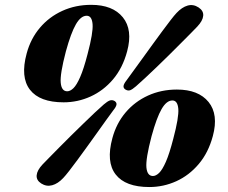

<svg xmlns="http://www.w3.org/2000/svg" viewBox="-20 -736 921 774"><path d="M347.5 -716.5Q434.5 -716.5 475.2 -666.2Q516 -616 492.5 -529Q474.5 -462 435.8 -416.2Q397 -370.5 345.2 -347Q293.5 -323.5 236.5 -323.5Q140 -323.5 100.8 -374.2Q61.5 -425 87.5 -520.5Q103.5 -580 140.8 -624Q178 -668 231.2 -692.2Q284.5 -716.5 347.5 -716.5ZM333 -518Q356 -604.5 353.2 -638.5Q350.5 -672.5 329.5 -672.5Q306 -672.5 286 -638Q266 -603.5 245.5 -528.5Q221.5 -437 224.8 -402.5Q228 -368 251 -368Q263 -368 276 -380.5Q289 -393 303.2 -425.5Q317.5 -458 333 -518ZM528 -388Q513.5 -375.5 504.5 -372.2Q495.5 -369 485 -375.5Q477 -381 478 -389.5Q479 -398 490 -412Q501.5 -427.5 518.2 -450.8Q535 -474 554.8 -501.2Q574.5 -528.5 594.8 -556.5Q615 -584.5 633.8 -609.8Q652.5 -635 667.5 -654.5Q682.5 -674 691.5 -683.5Q713.5 -707 736.2 -713.5Q759 -720 780.5 -706Q801 -692.5 799.2 -672.5Q797.5 -652.5 775.5 -629Q766.5 -619.5 749.2 -602Q732 -584.5 709.2 -561.8Q686.5 -539 661.5 -514.2Q636.5 -489.5 611.5 -465.5Q586.5 -441.5 565 -421.5Q543.5 -401.5 528 -388ZM398.5 -315Q413 -327.5 422.8 -331Q432.5 -334.5 442.5 -328.5Q451 -322.5 449.5 -313.8Q448 -305 436.5 -291Q425 -275.5 408.2 -252.2Q391.5 -229 372 -201.5Q352.5 -174 332 -145.8Q311.5 -117.5 292.8 -92Q274 -66.5 259 -47.2Q244 -28 235 -18.5Q213.5 4.5 190.2 10.8Q167 17 146 3.5Q126 -9.5 127.8 -29.5Q129.5 -49.5 151.5 -73Q160.5 -82.5 178 -100.2Q195.5 -118 218.2 -141Q241 -164 266 -188.8Q291 -213.5 315.8 -237.5Q340.5 -261.5 362 -281.8Q383.5 -302 398.5 -315ZM693 -375Q780 -375 820.8 -324.8Q861.5 -274.5 838 -187.5Q820 -120.5 781.2 -74.8Q742.5 -29 690.8 -5.5Q639 18 582 18Q485.5 18 446.2 -32.8Q407 -83.5 433 -179Q449 -238.5 486.2 -282.5Q523.5 -326.5 576.8 -350.8Q630 -375 693 -375ZM678.5 -176.5Q701.5 -263 698.8 -297Q696 -331 675 -331Q651.5 -331 631.5 -296.5Q611.5 -262 591 -187Q567 -95.5 570.2 -61Q573.5 -26.5 596.5 -26.5Q608.5 -26.5 621.5 -39Q634.5 -51.5 648.8 -84Q663 -116.5 678.5 -176.5Z"/></svg>

Font: Fraunces
Style: Italic
Weight: 900
Italic angle: -16°
Version: Version 1.000;[0bf87f6ff]